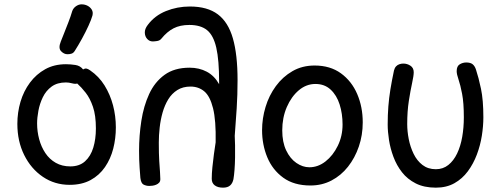

<svg xmlns="http://www.w3.org/2000/svg" viewBox="-20 -846 2313 885"><path d="M301 6Q232 6 177.5 -31Q123 -68 91.5 -131.5Q60 -195 60 -275Q60 -328 74.5 -377Q89 -426 118 -465Q147 -504 188.5 -527Q230 -550 284 -550Q305 -550 327.5 -546.5Q350 -543 363 -526Q371 -531 378 -530Q385 -529 395 -522Q436 -494 462 -452Q488 -410 501 -360.5Q514 -311 514 -259Q514 -208 502 -161Q490 -114 464 -76Q438 -38 397.5 -16Q357 6 301 6ZM304 -79Q346 -79 372 -102.5Q398 -126 410 -165.5Q422 -205 422 -254Q422 -314 408.5 -353.5Q395 -393 375 -418.5Q355 -444 336 -461Q327 -458 312 -462Q297 -466 284 -466Q244 -466 218 -447Q192 -428 177.5 -398Q163 -368 157 -335.5Q151 -303 151 -277Q151 -240 160.5 -204.5Q170 -169 189 -140.5Q208 -112 237 -95.5Q266 -79 304 -79Z M291 -596Q275 -596 261.5 -610Q248 -624 260 -654Q266 -669 275.5 -693Q285 -717 295.5 -744Q306 -771 313 -795Q318 -809 330.5 -817.5Q343 -826 356 -826Q371 -826 383.5 -819.5Q396 -813 403 -801.5Q410 -790 406 -774Q401 -756 388 -727.5Q375 -699 358 -668Q341 -637 325 -612Q319 -602 310.5 -599Q302 -596 291 -596Z M1008 19Q984 19 970 8.5Q956 -2 956 -22Q956 -46 959 -75.5Q962 -105 966 -135Q970 -165 974 -190Q976 -291 962 -347Q948 -403 921.5 -425Q895 -447 858 -447Q823 -447 797.5 -431Q772 -415 755.5 -388Q739 -361 729.5 -327.5Q720 -294 716 -258Q712 -222 712 -189Q712 -136 714 -104Q716 -72 717.5 -53.5Q719 -35 719 -20Q719 -10 713.5 -4Q708 2 699.5 5.5Q691 9 682.5 10Q674 11 668 11Q654 11 642 5Q630 -1 627 -26Q626 -39 623.5 -73.5Q621 -108 621 -151Q621 -221 631.5 -289Q642 -357 667.5 -412.5Q693 -468 738.5 -501Q784 -534 854 -534Q898 -534 933 -515.5Q968 -497 990 -458Q990 -461 990 -463.5Q990 -466 990 -469Q990 -569 977 -626Q964 -683 934.5 -707Q905 -731 853 -731Q810 -731 780 -715.5Q750 -700 724 -668Q717 -659 704.5 -657Q692 -655 684 -655Q669 -655 658.5 -666.5Q648 -678 647.5 -695.5Q647 -713 661 -731Q693 -774 745 -795Q797 -816 855 -816Q936 -816 984 -780Q1032 -744 1053.5 -669Q1075 -594 1075 -477Q1075 -409 1071 -346.5Q1067 -284 1062 -220Q1063 -203 1063.5 -176.5Q1064 -150 1063.5 -120Q1063 -90 1061 -63.5Q1059 -37 1056 -20Q1052 -1 1040.5 9Q1029 19 1008 19Z M1188 -246Q1188 -300 1204 -353Q1220 -406 1251.5 -449Q1283 -492 1328 -518Q1373 -544 1430 -544Q1502 -544 1551.5 -508Q1601 -472 1626.5 -412.5Q1652 -353 1652 -282Q1652 -223 1634 -170.5Q1616 -118 1584 -77.5Q1552 -37 1508 -14Q1464 9 1411 9Q1335 9 1285.5 -27Q1236 -63 1212 -121Q1188 -179 1188 -246ZM1281 -245Q1281 -191 1299 -153Q1317 -115 1346 -95Q1375 -75 1406 -75Q1446 -75 1480.5 -102Q1515 -129 1537 -174Q1559 -219 1559 -272Q1559 -322 1545.5 -364.5Q1532 -407 1504 -433Q1476 -459 1434 -459Q1392 -459 1357.5 -430Q1323 -401 1302 -352.5Q1281 -304 1281 -245Z M1989 19Q1935 19 1896.5 -0.5Q1858 -20 1833 -52Q1808 -84 1793.5 -123Q1779 -162 1773 -201Q1767 -240 1767 -272Q1767 -316 1770 -355Q1773 -394 1779.5 -434Q1786 -474 1796 -521Q1799 -533 1805.5 -540Q1812 -547 1821 -550Q1830 -553 1839 -553Q1857 -553 1872 -543Q1887 -533 1887 -513Q1887 -497 1879.5 -463Q1872 -429 1864.5 -381Q1857 -333 1857 -274Q1857 -241 1864 -205Q1871 -169 1886.5 -137Q1902 -105 1927.5 -85.5Q1953 -66 1989 -66Q2022 -66 2046.5 -85.5Q2071 -105 2087 -138.5Q2103 -172 2110.5 -215Q2118 -258 2118 -305Q2118 -372 2110 -413.5Q2102 -455 2093.5 -479.5Q2085 -504 2085 -518Q2085 -541 2099 -549.5Q2113 -558 2129 -558Q2149 -558 2159 -549.5Q2169 -541 2174 -525Q2186 -489 2197 -437Q2208 -385 2208 -305Q2208 -265 2201 -220.5Q2194 -176 2178 -133.5Q2162 -91 2136.5 -56.5Q2111 -22 2074.5 -1.5Q2038 19 1989 19Z"/></svg>

Font: Playpen Sans
Style: Regular
Weight: 400
Designer: Laura Meseguer, Veronika Burian, José Scaglione, Kostas Bartsokas, Vera Evstafieva, Tom Grace, Yorlmar Campos
Foundry: TypeTogether
Version: Version 2.000